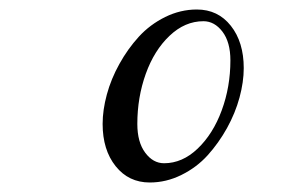

<svg xmlns="http://www.w3.org/2000/svg" viewBox="-20 -720 620 400"><path d="M266.1 -461.9Q266.1 -423.8 282.5 -401.9Q298.8 -379.9 321.8 -379.9Q359.9 -379.9 391.8 -410.4Q423.8 -440.9 441.9 -490Q460 -539.1 460 -594.2Q460 -632.3 443.4 -654.1Q426.8 -675.8 403.8 -675.8Q365.2 -675.8 333.3 -645.5Q301.3 -615.2 283.7 -566.2Q266.1 -517.1 266.1 -461.9ZM193.8 -461.9Q193.8 -490.7 202.6 -523.2Q211.4 -555.7 228.8 -586.9Q246.1 -618.2 269.3 -643.6Q292.5 -668.9 324.2 -684.6Q356 -700.2 390.1 -700.2Q434.1 -700.2 460.9 -666.3Q487.8 -632.3 487.8 -578.1Q487.8 -549.3 479 -516.8Q470.2 -484.4 452.9 -453.1Q435.5 -421.9 412.6 -396.5Q389.6 -371.1 357.9 -355.5Q326.2 -339.8 292 -339.8Q248 -339.8 220.9 -373.8Q193.8 -407.7 193.8 -461.9Z"/></svg>

Font: Flanker Steampunk
Style: Italic
Weight: 400
Italic angle: -12°
Designer: Alexey Kryukov, Leonardo Di Lena
Foundry: Alexey Kryukov, Leonardo Di Lena
Version: 1.210